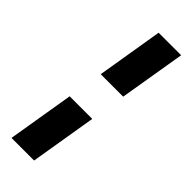

<svg xmlns="http://www.w3.org/2000/svg" viewBox="-279 -761 930 930"><g transform="rotate(45 185.5 -296.0)"><path d="M96.7 -205.1H251.5L194.8 136.7H40ZM337.9 -727.5 281.2 -387.2H127.4L183.6 -727.5Z"/></g></svg>

Font: Inter Extra Bold
Style: Italic
Weight: 800
Italic angle: -9.39999°
Designer: Rasmus Andersson
Foundry: rsms
Version: Version 4.000;git-3c8e0fc